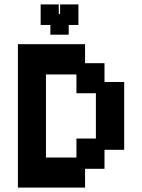

<svg xmlns="http://www.w3.org/2000/svg" viewBox="-20 -838 643 869"><path d="M61 11V-638H365V-552H453V-467H542V-160H453V-74H365V11ZM188 -125H326V-211H414V-416H326V-501H188ZM208 -681V-725H164V-818H246V-775H252V-818H335V-725H291V-681Z"/></svg>

Font: Pixelify Sans
Style: Bold
Weight: 700
Designer: Stefie Justprince
Foundry: Typecalism Foundryline
Version: Version 1.000